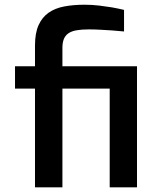

<svg xmlns="http://www.w3.org/2000/svg" viewBox="-20 -797 683 817"><path d="M128.9 -419.9H43.9V-515.1H128.9V-603Q128.9 -655.8 144 -689.7Q159.2 -723.6 186.8 -742.9Q214.4 -762.2 253.2 -769.5Q292 -776.9 339.8 -776.9Q372.6 -776.9 402.8 -773.2Q433.1 -769.5 456.5 -765.6Q483.9 -760.7 507.8 -754.9V-663.1Q482.9 -665.5 457 -667.5Q435.1 -668.9 408.4 -670.4Q381.8 -671.9 357.9 -671.9Q327.6 -671.9 306.2 -668.2Q284.7 -664.6 271.2 -655.3Q257.8 -646 251.7 -630.9Q245.6 -615.7 245.6 -593.3V-515.1H563V0H446.8V-419.9H245.6V0H128.9Z"/></svg>

Font: Doppio One
Style: Regular
Weight: 400
Designer: Szymon Celej
Foundry: Szymon Celej
Version: Version 1.002